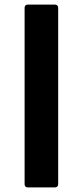

<svg xmlns="http://www.w3.org/2000/svg" viewBox="-20 -778 359 835"><path d="M101 37H219C227 37 233 32 233 23V-744C233 -753 227 -758 219 -758H101C92 -758 87 -753 87 -744V23C87 32 92 37 101 37Z"/></svg>

Font: LINE Seed JP_OTF Bold
Style: Regular
Weight: 700
Designer: LINE & Fontrix & Fontworks
Version: Version 1.009